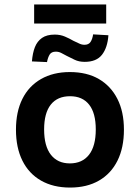

<svg xmlns="http://www.w3.org/2000/svg" viewBox="-20 -836 630 866"><path d="M296 10Q220 10 165 -21.5Q110 -53 81 -111.5Q52 -170 52 -251Q52 -332 81 -390Q110 -448 165 -479.5Q220 -511 295 -511Q372 -511 426 -479.5Q480 -448 509.5 -390Q539 -332 539 -251Q539 -170 510 -111.5Q481 -53 426.5 -21.5Q372 10 296 10ZM295 -99Q351 -99 381.5 -138Q412 -177 412 -252Q412 -326 382 -364Q352 -402 296 -402Q239 -402 209 -364Q179 -326 179 -252Q179 -177 209.5 -138Q240 -99 295 -99ZM134 -730V-816H459V-730ZM192 -556 124 -559Q127 -597 137.5 -623.5Q148 -650 169.5 -665Q191 -680 227 -680Q252 -680 273 -671Q294 -662 311 -652Q323 -647 335.5 -640.5Q348 -634 361 -634Q380 -634 388.5 -647Q397 -660 400 -681L469 -677Q465 -621 440 -589Q415 -557 362 -557Q336 -557 316.5 -566.5Q297 -576 281 -584Q268 -591 256.5 -597Q245 -603 232 -603Q212 -603 204 -590Q196 -577 192 -556Z"/></svg>

Font: Nunito Sans 7pt SemiCondensed
Style: Bold
Weight: 700
Width: 4
Designer: Vernon Adams
Foundry: Vernon Adams
Version: Version 3.101;gftools[0.9.27]